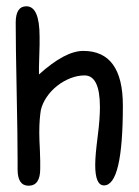

<svg xmlns="http://www.w3.org/2000/svg" viewBox="-20 -591 441 611"><path d="M71 0Q36 0 36 -52V-68V-82Q36 -156 33 -301Q30 -447 30 -519Q30 -571 64 -571Q106 -571 106 -474Q106 -463 106 -448.5Q106 -434 105 -414Q104 -392 104 -377Q104 -362 104 -354Q187 -429 245 -429Q371 -429 371 -255Q371 -1 311 -1Q283 -1 283 -66Q283 -82 285 -104.5Q287 -127 291 -158Q295 -189 296.5 -211.5Q298 -234 298 -250Q298 -351 249 -351Q227 -351 204 -342Q181 -333 161.5 -317.5Q142 -302 128.5 -282Q115 -262 110 -241Q108 -229 106.5 -211Q105 -193 105 -168Q105 -158 105.5 -144.5Q106 -131 107 -112Q108 -93 108 -78.5Q108 -64 108 -54Q108 0 71 0Z"/></svg>

Font: Dongol
Style: Regular
Weight: 400
Designer: Abdo Mohamed and Ibrahim Hamdi
Foundry: Protype Foundry
Version: Version 1.000;hotconv 1.0.109;makeotfexe 2.5.65596